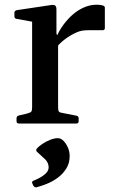

<svg xmlns="http://www.w3.org/2000/svg" viewBox="-20 -523 482 813"><path d="M116 0V-315H226V0ZM424 -404Q424 -395 414 -395H354Q341 -395 330 -393.5Q319 -392 307 -387Q281 -376 256.5 -358Q232 -340 216 -318L213 -350Q222 -378 239.5 -405Q257 -432 280.5 -454.5Q304 -477 332 -490Q360 -503 388 -503Q424 -503 424 -491ZM60 0Q50 0 50 -10V-22Q50 -32 60 -34L94 -42Q109 -46 112.5 -50.5Q116 -55 116 -70V-180H226V-69Q226 -55 229.5 -50.5Q233 -46 248 -44L304 -33Q313 -31 313 -22V-9Q313 0 303 0ZM116 -315V-462L134 -428L51 -443Q41 -444 41 -454V-469Q41 -477 51 -480L192 -501Q207 -504 213 -500Q219 -496 219 -483V-381L226 -364V-315ZM135 270Q127 272 121 263L117 254Q113 246 122 242Q148 232 167 217.5Q186 203 186 186Q186 166 171 151.5Q156 137 137 120Q130 114 136 106Q145 96 160 86Q175 76 192.5 69Q210 62 225 62Q238 62 249.5 74Q261 86 268 103Q275 120 275 138Q275 168 260.5 191Q246 214 224 230Q202 246 178 255.5Q154 265 135 270Z"/></svg>

Font: Hahmlet Medium
Style: Regular
Weight: 500
Version: Version 1.002